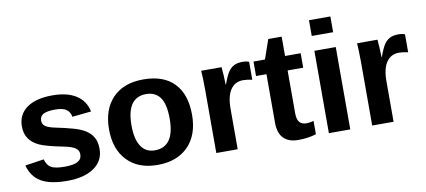

<svg xmlns="http://www.w3.org/2000/svg" viewBox="-67 -965 2691 1213"><g transform="rotate(-10 1278.0 -358.0)"><path d="M515.1 -154.3Q515.1 -77.6 452.4 -33.9Q389.6 9.8 278.8 9.8Q169.9 9.8 112.1 -24.7Q54.2 -59.1 35.2 -131.8L155.8 -149.9Q166 -112.3 191.2 -96.7Q216.3 -81.1 278.8 -81.1Q336.4 -81.1 362.8 -95.7Q389.2 -110.4 389.2 -141.6Q389.2 -167 367.9 -181.9Q346.7 -196.8 295.9 -207Q179.7 -230 139.2 -249.8Q98.6 -269.5 77.4 -301Q56.2 -332.5 56.2 -378.4Q56.2 -454.1 114.5 -496.3Q172.9 -538.6 279.8 -538.6Q374 -538.6 431.4 -502Q488.8 -465.3 502.9 -396L381.3 -383.3Q375.5 -415.5 352.5 -431.4Q329.6 -447.3 279.8 -447.3Q231 -447.3 206.5 -434.8Q182.1 -422.4 182.1 -393.1Q182.1 -370.1 200.9 -356.7Q219.7 -343.3 264.2 -334.5Q326.2 -321.8 374.3 -308.3Q422.4 -294.9 451.4 -276.4Q480.5 -257.8 497.8 -228.8Q515.1 -199.7 515.1 -154.3Z M1127.9 -264.6Q1127.9 -136.2 1056.6 -63.2Q985.4 9.8 859.4 9.8Q735.8 9.8 665.5 -63.5Q595.2 -136.7 595.2 -264.6Q595.2 -392.1 665.5 -465.1Q735.8 -538.1 862.3 -538.1Q991.7 -538.1 1059.8 -467.5Q1127.9 -397 1127.9 -264.6ZM984.4 -264.6Q984.4 -358.9 953.6 -401.4Q922.9 -443.8 864.3 -443.8Q739.3 -443.8 739.3 -264.6Q739.3 -176.3 769.8 -130.1Q800.3 -84 857.9 -84Q984.4 -84 984.4 -264.6Z M1236.8 0V-404.3Q1236.8 -447.8 1235.6 -476.8Q1234.4 -505.9 1232.9 -528.3H1363.8Q1365.2 -519.5 1367.7 -474.9Q1370.1 -430.2 1370.1 -415.5H1372.1Q1392.1 -471.2 1407.7 -493.9Q1423.3 -516.6 1444.8 -527.6Q1466.3 -538.6 1498.5 -538.6Q1524.9 -538.6 1541 -531.2V-416.5Q1507.8 -423.8 1482.4 -423.8Q1431.2 -423.8 1402.6 -382.3Q1374 -340.8 1374 -259.3V0Z M1761.2 8.8Q1700.7 8.8 1668 -24.2Q1635.3 -57.1 1635.3 -124V-435.5H1568.4V-528.3H1642.1L1685.1 -652.3H1771V-528.3H1871.1V-435.5H1771V-161.1Q1771 -122.6 1785.6 -104.2Q1800.3 -85.9 1831.1 -85.9Q1847.2 -85.9 1877 -92.8V-7.8Q1826.2 8.8 1761.2 8.8Z M1959 -623.5V-724.6H2096.2V-623.5ZM1959 0V-528.3H2096.2V0Z M2236.8 0V-404.3Q2236.8 -447.8 2235.6 -476.8Q2234.4 -505.9 2232.9 -528.3H2363.8Q2365.2 -519.5 2367.7 -474.9Q2370.1 -430.2 2370.1 -415.5H2372.1Q2392.1 -471.2 2407.7 -493.9Q2423.3 -516.6 2444.8 -527.6Q2466.3 -538.6 2498.5 -538.6Q2524.9 -538.6 2541 -531.2V-416.5Q2507.8 -423.8 2482.4 -423.8Q2431.2 -423.8 2402.6 -382.3Q2374 -340.8 2374 -259.3V0Z"/></g></svg>

Font: TypoPRO Liberation Sans
Style: Bold
Weight: 700
Designer: Steve Matteson
Foundry: Ascender Corporation
Version: Version 2.00.1